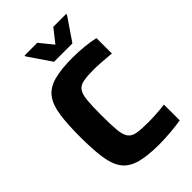

<svg xmlns="http://www.w3.org/2000/svg" viewBox="-265 -996 1101 1101"><g transform="rotate(-45 285.0 -445.5)"><path d="M347 8Q250 8 192 -8.5Q134 -25 104.5 -64.5Q75 -104 65 -172.5Q55 -241 55 -344Q55 -447 65 -515.5Q75 -584 104.5 -623.5Q134 -663 192 -679.5Q250 -696 347 -696Q391 -696 440.5 -691Q490 -686 522 -678V-553Q426 -562 389 -562Q332 -562 299.5 -556Q267 -550 252 -528.5Q237 -507 233 -463Q229 -419 229 -344Q229 -269 233 -225Q237 -181 252 -159.5Q267 -138 299.5 -132Q332 -126 389 -126Q420 -126 459 -128.5Q498 -131 526 -135V-7Q493 -1 442 3.5Q391 8 347 8ZM254 -754 160 -892V-899H263L329 -818L393 -899H497V-892L403 -754Z"/></g></svg>

Font: Saira
Style: Bold
Weight: 700
Designer: Hector Gatti with collaboration of the Omnibus-Type team
Foundry: Omnibus-Type
Version: Version 1.100; ttfautohint (v1.8.3)